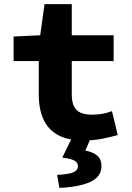

<svg xmlns="http://www.w3.org/2000/svg" viewBox="-20 -669 640 931"><path d="M387 12Q307 12 259 -15.5Q211 -43 189.5 -93Q168 -143 168 -209V-373H46V-492L175 -498L196 -649H328V-498H531V-373H328V-211Q328 -175 339 -153Q350 -131 372 -122Q394 -113 428 -113Q455 -113 478.5 -117.5Q502 -122 523 -130L551 -14Q518 -5 477.5 3.5Q437 12 387 12ZM268 242 257 179Q314 176 336 166.5Q358 157 358 136Q358 121 343 111Q328 101 282 95L334 -11H425L394 61Q433 69 452.5 86.5Q472 104 472 136Q472 188 418 213Q364 238 268 242Z"/></svg>

Font: Source Code Pro ExtraBold
Style: Regular
Weight: 800
Monospace: yes
Designer: Paul D. Hunt, Teo Tuominen
Foundry: Adobe Systems Incorporated
Version: Version 1.018;hotconv 1.0.116;makeotfexe 2.5.65601